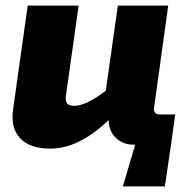

<svg xmlns="http://www.w3.org/2000/svg" viewBox="-20 -517 687 686"><path d="M591 0 569 149H419L463 0H457Q420 0 394.5 -24Q369 -48 368 -88Q262 14 160 14Q86 14 51.5 -23.5Q17 -61 27 -128L79 -497H261L216 -179Q212 -157 219.5 -148Q227 -139 245 -139Q288 -139 358 -193L401 -497H581L530 -129Q529 -120 534.5 -114Q540 -108 549 -108H606Z"/></svg>

Font: Exo 2.0 Extra Bold
Style: Italic
Weight: 800
Italic angle: -8°
Designer: Natanael Gama
Version: Version 1.001;PS 001.001;hotconv 1.0.70;makeotf.lib2.5.58329